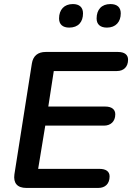

<svg xmlns="http://www.w3.org/2000/svg" viewBox="-20 -926 651 946"><path d="M110 0H464C498 0 520 -20 520 -57C520 -81 502 -94 470 -94H168L203 -307H492C525 -307 548 -327 548 -363C548 -387 530 -401 499 -401H218L245 -576H556C589 -576 611 -596 611 -632C611 -656 594 -670 561 -670H205C167 -670 143 -651 137 -613L51 -67C45 -24 65 0 110 0ZM507 -790C550 -790 575 -818 575 -860C575 -890 557 -906 524 -906C480 -906 456 -878 456 -835C456 -806 474 -790 507 -790ZM321 -790C366 -790 389 -818 389 -860C389 -890 371 -906 339 -906C296 -906 271 -878 271 -835C271 -806 289 -790 321 -790Z"/></svg>

Font: SN Pro Semibold
Style: Italic
Weight: 600
Italic angle: -9°
Designer: Tobias Whetton
Foundry: Supernotes
Version: Version 1.001;Glyphs 3.2 (3249)